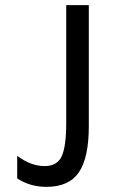

<svg xmlns="http://www.w3.org/2000/svg" viewBox="-20 -716 480 748"><path d="M47 -21V-109Q100 -69 154 -69Q203 -69 220.5 -107.5Q238 -146 238 -237V-696H326V-224Q326 -102 287.5 -45Q249 12 161 12Q97 12 47 -21Z"/></svg>

Font: Amiko
Style: Regular
Weight: 400
Designer: Pablo Impallari, Rodrigo Fuenzalida, Andres Torresi
Foundry: Impallari Type
Version: Version 1.001; ttfautohint (v1.3)